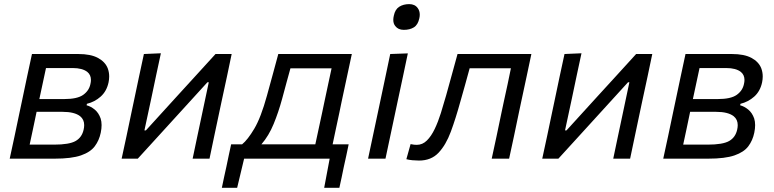

<svg xmlns="http://www.w3.org/2000/svg" viewBox="-20 -752 3668 910"><path d="M26 0Q38 -55.5 49 -106.5Q59.5 -157.5 72.5 -218.5L83 -268Q97 -335 108.2 -387.8Q119.5 -440.5 131.5 -496H351Q410 -496 444.2 -477.5Q478.5 -459 490.5 -428.5Q497.5 -410 497.5 -389.5Q497.5 -376 494.5 -361.5Q485.5 -319.5 457.2 -294.2Q429 -269 392 -260L390.5 -253Q410 -248 428.8 -232.8Q447.5 -217.5 457 -190.5Q461.5 -176.5 461.5 -159Q461.5 -142.5 457.5 -123Q450 -86.5 429.2 -58.8Q408.5 -31 363.8 -15.5Q319 0 239 0ZM198 -429.5Q190 -393.5 183 -359.5Q175.5 -325 166.5 -282.5H284.5Q346 -282.5 374 -302.2Q402 -322 408.5 -353.5Q411 -364 411 -373Q411 -397 394 -411Q370.5 -429.5 324.5 -429.5ZM120.5 -66.5H236Q308.5 -66.5 338.5 -83.8Q368.5 -101 376.5 -138Q379 -149 379 -159Q379 -185.5 360 -201Q333.5 -222 276 -222H153.5L153 -220Q143.5 -174.5 136 -138.8Q128.5 -103 120.5 -66.5Z M556.5 0Q568 -53.5 579.5 -106.5Q590 -157.5 603 -218.5L613.5 -268Q627.5 -335 638.8 -388Q650 -441 662 -496L742.5 -499.5Q731 -447 720.5 -397.2Q710 -347.5 697 -285.5L664.5 -134H671.5L818.5 -295.5Q863 -344 909.2 -394.8Q955.5 -445.5 1001.5 -496H1078Q1066.5 -440.5 1055.5 -388.5Q1044 -336 1029.5 -268L1019 -218.5Q1006 -157.5 995.2 -106.2Q984.5 -55 973 0H893Q904 -53.5 914.5 -102.5Q925 -151 937 -208.5L969.5 -362H963L819.5 -204.5Q774 -154.5 727 -103L633 0Z M1031.5 138Q1037 113 1042 88L1053 38Q1058.5 11 1064.2 -15.8Q1070 -42.5 1075.5 -68H1127.5Q1154 -89.5 1185.2 -142Q1216.5 -194.5 1245 -298Q1261.5 -359 1274.5 -405.5Q1287 -451.5 1299 -496H1647.5Q1635.5 -440.5 1624.5 -388.5Q1613.5 -336 1599 -269.5L1588.5 -218.5Q1579 -175 1571.5 -139Q1564 -103 1556.5 -68H1632.5Q1627 -42.5 1621.5 -15.5Q1615.5 11.5 1609.5 39Q1604.5 64.5 1599.2 88.8Q1594 113 1588.5 138H1516.5L1542.5 0H1137L1104 138ZM1317 -283Q1300 -220.5 1277 -164.5Q1254 -108.5 1219 -68H1474.5Q1482 -103 1489.8 -139Q1497.5 -175 1507 -219L1517.5 -269Q1527.5 -315.5 1535.5 -353.5Q1543.5 -391.5 1551.5 -428H1356.5Q1347.5 -395.5 1338 -360.8Q1328.5 -326 1317 -283Z M1724.5 0Q1736 -55 1747 -106Q1758 -157 1771 -219L1781.5 -268.5Q1795.5 -336 1807 -389Q1818 -441.5 1829.5 -496L1913 -499Q1901 -442.5 1890 -390Q1878.5 -337.5 1864 -268.5L1853.5 -219Q1840.5 -157 1829.5 -106Q1818.5 -55 1807 0ZM1894 -610.5Q1867 -610.5 1853.5 -628.5Q1844 -640 1844 -658Q1844 -667 1846.5 -677.5Q1852.5 -707.5 1872.2 -720Q1892 -732.5 1919.5 -732.5Q1946.5 -732.5 1960 -713.5Q1969.5 -700.5 1969.5 -682.5Q1969.5 -674.5 1967.5 -665.5Q1961 -634.5 1941.8 -622.5Q1922.5 -610.5 1894 -610.5Z M1966 9Q1953 9 1935.5 7.5Q1918 6 1906 2.5L1926 -69Q1934 -67 1942.2 -66.2Q1950.5 -65.5 1955.5 -65.5Q1982.5 -65.5 2003.2 -86Q2024 -106.5 2040.2 -140.5Q2056.5 -174.5 2069.5 -216Q2082.5 -257.5 2094.5 -300Q2108 -349.5 2122 -399.5Q2136 -449.5 2148.5 -496H2498.5Q2487 -441.5 2475.8 -388.8Q2464.5 -336 2450 -268.5L2439.5 -219Q2426.5 -158 2416 -106.5Q2405 -55 2393 0H2310.5Q2322.5 -55 2333.5 -106.5Q2344 -158 2357 -219L2367.5 -268.5Q2377.5 -315.5 2386 -353.5Q2394 -391.5 2401.5 -428.5H2206Q2195 -389 2184 -348.5Q2172.5 -308 2161.5 -269Q2140 -191 2116.8 -128Q2093.5 -65 2058.5 -28Q2023.5 9 1966 9Z M2550 0Q2561.5 -53.5 2573 -106.5Q2583.5 -157.5 2596.5 -218.5L2607 -268Q2621 -335 2632.2 -388Q2643.5 -441 2655.5 -496L2736 -499.5Q2724.5 -447 2714 -397.2Q2703.5 -347.5 2690.5 -285.5L2658 -134H2665L2812 -295.5Q2856.5 -344 2902.8 -394.8Q2949 -445.5 2995 -496H3071.5Q3060 -440.5 3049 -388.5Q3037.5 -336 3023 -268L3012.5 -218.5Q2999.5 -157.5 2988.8 -106.2Q2978 -55 2966.5 0H2886.5Q2897.5 -53.5 2908 -102.5Q2918.5 -151 2930.5 -208.5L2963 -362H2956.5L2813 -204.5Q2767.5 -154.5 2720.5 -103L2626.5 0Z M3123.5 0Q3135.5 -55.5 3146.5 -106.5Q3157 -157.5 3170 -218.5L3180.5 -268Q3194.5 -335 3205.8 -387.8Q3217 -440.5 3229 -496H3448.5Q3507.5 -496 3541.8 -477.5Q3576 -459 3588 -428.5Q3595 -410 3595 -389.5Q3595 -376 3592 -361.5Q3583 -319.5 3554.8 -294.2Q3526.5 -269 3489.5 -260L3488 -253Q3507.5 -248 3526.2 -232.8Q3545 -217.5 3554.5 -190.5Q3559 -176.5 3559 -159Q3559 -142.5 3555 -123Q3547.5 -86.5 3526.8 -58.8Q3506 -31 3461.2 -15.5Q3416.5 0 3336.5 0ZM3295.5 -429.5Q3287.5 -393.5 3280.5 -359.5Q3273 -325 3264 -282.5H3382Q3443.5 -282.5 3471.5 -302.2Q3499.5 -322 3506 -353.5Q3508.5 -364 3508.5 -373Q3508.5 -397 3491.5 -411Q3468 -429.5 3422 -429.5ZM3218 -66.5H3333.5Q3406 -66.5 3436 -83.8Q3466 -101 3474 -138Q3476.5 -149 3476.5 -159Q3476.5 -185.5 3457.5 -201Q3431 -222 3373.5 -222H3251L3250.5 -220Q3241 -174.5 3233.5 -138.8Q3226 -103 3218 -66.5Z"/></svg>

Font: Heraclito
Style: Italic
Weight: 400
Italic angle: -12°
Designer: Kostas Bartsokas (font) & Cristiano Sobral (main changes)
Foundry: Kostas Bartsokas (font) & Cristiano Sobral (main changes)
Version: Version 1.00;July 8, 2020;FontCreator 13.0.0.2655 64-bit